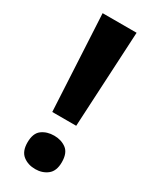

<svg xmlns="http://www.w3.org/2000/svg" viewBox="-190 -764 666 827"><g transform="rotate(30 143.0 -350.5)"><path d="M203 -237H84L59 -714H228ZM57 -70Q57 -116 82 -134.5Q107 -153 143 -153Q178 -153 203 -134.5Q228 -116 228 -70Q228 -26 203 -6.5Q178 13 143 13Q107 13 82 -6.5Q57 -26 57 -70Z"/></g></svg>

Font: Noto Sans Ethiopic
Style: Bold
Weight: 700
Designer: Monotype Design Team
Foundry: Monotype Imaging Inc.
Version: Version 2.102; ttfautohint (v1.8.4.7-5d5b)